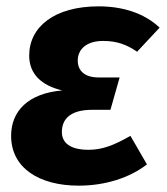

<svg xmlns="http://www.w3.org/2000/svg" viewBox="-20 -568 527 605"><path d="M228 17C312 17 389 -8 443 -50L391 -140C339 -110 302 -96 259 -96C201 -96 175 -118 175 -152C175 -191 199 -222 271 -222H328L357 -324H290C247 -324 225 -345 225 -377C225 -414 254 -439 305 -439C349 -439 380 -427 412 -405L483 -481C434 -527 366 -548 291 -548C151 -548 72 -483 72 -393C72 -335 110 -299 176 -283C69 -274 15 -218 15 -140C15 -39 103 17 228 17Z"/></svg>

Font: Fira Sans
Style: Bold Italic
Weight: 700
Italic angle: -8°
Designer: bBox Type GmbH & Carrois Corporate GbR & Edenspiekermann AG
Foundry: bBox Type GmbH & Carrois Corporate GbR & Edenspiekermann AG
Version: Version 4.301;PS 004.301;hotconv 1.0.88;makeotf.lib2.5.64775